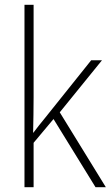

<svg xmlns="http://www.w3.org/2000/svg" viewBox="-20 -780 462 800"><path d="M120 -375V-760H82V0H120V-185L203 -284L378 0H421L229 -312L405 -529H360L168 -289C150 -268 137 -250 119 -227H118C119 -278 120 -324 120 -375Z"/></svg>

Font: Noto Sans SemiCondensed ExtraLight
Style: Regular
Weight: 200
Width: 4
Designer: Monotype Design Team
Foundry: Monotype Imaging Inc.
Version: Version 2.013